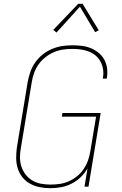

<svg xmlns="http://www.w3.org/2000/svg" viewBox="-20 -981 640 1009"><path d="M244 8Q216 8 188.5 2.5Q161 -3 137.5 -16Q114 -29 97.5 -50Q81 -71 73 -97Q65 -123 65 -151.5Q65 -180 69 -208L126 -553Q131 -580 140.5 -606Q150 -632 166.5 -655Q183 -678 205.5 -695.5Q228 -713 254 -724Q280 -735 307 -739Q334 -743 360 -743Q385 -743 410 -740Q435 -737 457 -728Q479 -719 497.5 -704Q516 -689 527.5 -668.5Q539 -648 542.5 -623.5Q546 -599 542 -574Q542 -573 541.5 -571Q541 -569 541 -568H520Q520 -569 520.5 -570.5Q521 -572 521 -573Q525 -596 521.5 -617.5Q518 -639 508 -657.5Q498 -676 482 -689.5Q466 -703 446 -710.5Q426 -718 404.5 -721Q383 -724 360 -724Q336 -724 311.5 -720.5Q287 -717 263.5 -707Q240 -697 219 -680.5Q198 -664 183 -643Q168 -622 159.5 -598.5Q151 -575 147 -550L90 -205Q85 -180 85 -154.5Q85 -129 92.5 -106Q100 -83 114.5 -64Q129 -45 150 -32.5Q171 -20 195.5 -15.5Q220 -11 246 -11Q246 -11 246 -11Q246 -11 246 -11Q246 -11 246 -11Q246 -11 246 -11Q270 -11 294 -14.5Q318 -18 341 -28Q364 -38 384 -54Q404 -70 418.5 -91Q433 -112 441.5 -135Q450 -158 454 -182L485 -368H305L308 -387H509L445 0H424L440 -96Q425 -70 403 -49Q381 -28 354.5 -15Q328 -2 300 3Q272 8 244 8ZM277 -810 260 -824 391 -961H414L499 -822L480 -812L400 -946Z"/></svg>

Font: Iosevka Curly Thin Extended
Style: Italic
Weight: 100
Width: 7
Italic angle: -9°
Monospace: yes
Designer: Belleve Invis
Foundry: Belleve Invis
Version: Version 11.1.0; ttfautohint (v1.8.3)